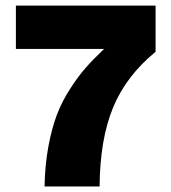

<svg xmlns="http://www.w3.org/2000/svg" viewBox="-20 -670 615 690"><path d="M337.9 0H140.1Q141.6 -77.1 153.8 -143.1Q166 -209 184.3 -257.1Q202.6 -305.2 231.7 -350.3Q260.7 -395.5 288.1 -426.5Q315.4 -457.5 354 -494.1H37.1V-649.9H539.1V-483.9Q433.6 -397.5 386.5 -283.9Q339.4 -170.4 337.9 0Z"/></svg>

Font: Overused Grotesk ExtraBold
Style: Regular
Weight: 800
Version: Version 0.002